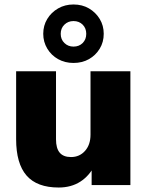

<svg xmlns="http://www.w3.org/2000/svg" viewBox="-20 -826 658 857"><path d="M242 11Q145 11 98.5 -42.5Q52 -96 52 -205V-508H230V-204Q230 -164 246.5 -144.5Q263 -125 297 -125Q335 -125 359.5 -152.5Q384 -180 384 -225V-508H562V0H389V-91H404Q380 -42 339 -15.5Q298 11 242 11ZM308 -545Q270 -545 239.5 -562Q209 -579 191 -609Q173 -639 173 -675Q173 -712 191 -741.5Q209 -771 239.5 -788.5Q270 -806 308 -806Q347 -806 377 -788.5Q407 -771 425 -741.5Q443 -712 443 -675Q443 -638 425 -608.5Q407 -579 377 -562Q347 -545 308 -545ZM308 -618Q333 -618 349 -634Q365 -650 365 -675Q365 -700 349 -716Q333 -732 308 -732Q284 -732 267.5 -716Q251 -700 251 -675Q251 -650 267.5 -634Q284 -618 308 -618Z"/></svg>

Font: Mulish ExtraLight Black
Style: Regular
Weight: 900
Version: Version 3.603